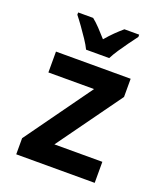

<svg xmlns="http://www.w3.org/2000/svg" viewBox="-141 -859 811 952"><g transform="rotate(20 265.0 -383.0)"><path d="M58 0V-85L310 -436H69V-546H463V-450L219 -111H472V0ZM206 -606Q196 -627 178 -654Q160 -681 141 -707.5Q122 -734 106 -754V-766H185Q204 -751 224.5 -729.5Q245 -708 267 -683Q290 -710 309.5 -729Q329 -748 350 -766H428V-754Q413 -734 394 -708Q375 -682 357 -655Q339 -628 328 -606Z"/></g></svg>

Font: Noto Sans Mono Condensed
Style: Bold
Weight: 700
Width: 3
Designer: Monotype Design Team
Foundry: Monotype Imaging Inc.
Version: Version 2.014